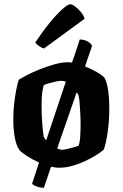

<svg xmlns="http://www.w3.org/2000/svg" viewBox="-20 -795 581 910"><path d="M476 -425Q484 -410 489 -386.5Q494 -363 496 -335.5Q498 -308 498 -281Q498 -224 490.5 -170.5Q483 -117 472 -86Q460 -75 437 -60.5Q414 -46 384.5 -32Q355 -18 323 -9Q291 0 260 0Q251 0 241.5 -1.5Q232 -3 222 -5L188 95Q169 95 153 88.5Q137 82 132 76L165 -25Q133 -39 107 -56Q81 -73 73 -83Q57 -104 50 -144Q43 -184 43 -229Q43 -267 47 -303Q51 -339 57 -369Q63 -399 69 -417Q83 -426 110 -440Q137 -454 171 -467.5Q205 -481 239.5 -490.5Q274 -500 303 -500Q307 -500 312 -499.5Q317 -499 321 -498Q333 -531 342 -559.5Q351 -588 358 -608Q384 -607 399.5 -596Q415 -585 416 -577L383 -480Q413 -468 439.5 -453Q466 -438 476 -425ZM177 -291Q177 -248 180.5 -206.5Q184 -165 187 -147Q188 -144 191.5 -139.5Q195 -135 199 -130L292 -408Q286 -410 281 -411Q276 -412 271 -412Q261 -412 244.5 -408.5Q228 -405 212.5 -400.5Q197 -396 188 -392Q185 -385 182 -368.5Q179 -352 178 -332Q177 -312 177 -291ZM352 -104Q358 -117 360 -145.5Q362 -174 362 -205Q362 -230 360.5 -256.5Q359 -283 357.5 -305Q356 -327 353 -338Q353 -342 350 -347.5Q347 -353 343 -357L251 -91Q257 -89 263 -87Q269 -85 273 -85Q281 -85 296.5 -88.5Q312 -92 328 -96.5Q344 -101 352 -104ZM188 -565Q175 -569 164 -577.5Q153 -586 147 -593Q182 -646 215.5 -687Q249 -728 275.5 -751.5Q302 -775 313 -775Q322 -775 336 -764.5Q350 -754 363 -738.5Q376 -723 381 -706Z"/></svg>

Font: Texturina 12pt
Style: Bold
Weight: 700
Designer: Guillermo Torres Carreño
Foundry: Omnibus-Type
Version: Version 1.002